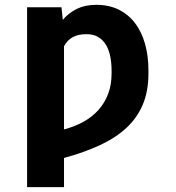

<svg xmlns="http://www.w3.org/2000/svg" viewBox="-20 -558 714 781"><path d="M90.2 203.1V-528.4H230.1L235.4 -477.3Q259.9 -506 293.1 -522.2Q326.3 -538.4 371.4 -538.4Q422.9 -538.4 462.5 -519Q502.1 -499.6 528.9 -464.5Q555.8 -429.3 569.8 -380.1Q583.8 -331 583.8 -271V-259.2Q583.8 -187.1 560.9 -132.8Q538 -78.5 494.1 -37.8Q450.3 2.8 386.4 32.5Q322.4 62.1 240.4 84.5V203.1ZM240.4 -31.6Q284.1 -43 319.6 -62.7Q355.1 -82.4 380.5 -110.8Q405.9 -139.2 419.9 -176.1Q433.9 -213.1 433.9 -259.2V-271Q433.9 -301.1 428.6 -327.9Q423.3 -354.8 411.4 -375Q399.5 -395.2 380 -407.1Q360.4 -419 332 -419Q297.2 -419 275 -406.4Q252.8 -393.8 240.4 -369.7Z"/></svg>

Font: Cannonade
Style: Bold
Weight: 700
Designer: Rasmus Andersson
Foundry: rsms
Version: Version 3.012;git-f93a4a705